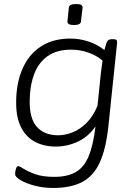

<svg xmlns="http://www.w3.org/2000/svg" viewBox="-20 -719 663 951"><path d="M243 212Q194 212 151 200.5Q108 189 81.5 173Q55 157 55 144Q55 129 59 116.5Q63 104 71 104Q77 104 97 117Q117 130 154 143.5Q191 157 249 157Q314 157 355 133.5Q396 110 419 55Q442 0 453 -93Q419 -43 366.5 -18Q314 7 256 7Q199 7 154.5 -16Q110 -39 85 -87Q60 -135 60 -211Q60 -306 91 -377.5Q122 -449 182 -488.5Q242 -528 329 -528Q375 -528 419.5 -513Q464 -498 497 -471Q500 -480 502.5 -490Q505 -500 508 -508Q514 -525 534 -525H540Q553 -525 557 -520.5Q561 -516 560 -507L517 -95Q505 19 474 86Q443 153 387 182.5Q331 212 243 212ZM268 -49Q303 -49 339.5 -63.5Q376 -78 408.5 -110Q441 -142 463 -195L480 -361Q482 -375 484 -389.5Q486 -404 488 -419Q460 -443 419.5 -458Q379 -473 332 -473Q260 -473 214.5 -440Q169 -407 148 -348.5Q127 -290 127 -215Q127 -129 164 -89Q201 -49 268 -49ZM346 -595Q313 -595 314 -613L321 -681Q322 -699 357 -699Q376 -699 382.5 -694.5Q389 -690 389 -681L381 -613Q380 -595 346 -595Z"/></svg>

Font: Asap Semi Expanded Semi Expanded Light
Style: Italic
Weight: 300
Width: 6
Italic angle: -6°
Designer: Pablo Cosgaya
Foundry: Omnibus-Type
Version: Version 3.001; ttfautohint (v1.8.4.7-5d5b)